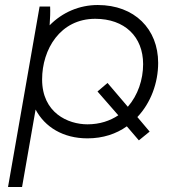

<svg xmlns="http://www.w3.org/2000/svg" viewBox="-20 -546 718 766"><path d="M534 14 577 -21 528 -79C582 -136 611 -216 611 -295C611 -430 517 -526 370 -526C297 -526 229 -497 178 -445C180 -471 181 -500 180 -520H138L12 200H68L122 -109C159 -39 232 6 329 6C391 6 444 -12 486 -42ZM329 -50C251 -50 148 -96 148 -229C148 -349 220 -471 360 -471C477 -471 551 -400 551 -290C551 -228 530 -166 490 -120L409 -215L369 -181L452 -86C419 -64 378 -50 329 -50Z"/></svg>

Font: Fixel Display Light
Style: Italic
Weight: 300
Italic angle: -10°
Designer: AlfaBravo + MacPaw
Foundry: Kyrylo Tkachov, Marchela Mozhyna, Serhii Makarenko, Maria Weinstein, Zakhar Kryvoshyya
Version: Version 1.210;Glyphs 3.2 (3217)